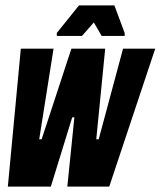

<svg xmlns="http://www.w3.org/2000/svg" viewBox="-20 -690 594 710"><path d="M9 0 57 -510H178L125 -175H134L244 -510H369L336 -175H345L435 -510H554L384 0H229L255 -256H247L168 0ZM190 -557V-568L272 -670H403L441 -568V-557H356L327 -607L283 -557Z"/></svg>

Font: Saira UltraCondensed Black
Style: Italic
Weight: 900
Width: 1
Italic angle: -12°
Designer: Hector Gatti with collaboration of the Omnibus-Type team
Foundry: Omnibus-Type
Version: Version 1.101